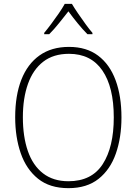

<svg xmlns="http://www.w3.org/2000/svg" viewBox="-20 -969 711 999"><path d="M612 -358Q612 -254 583 -170.5Q554 -87 493 -38.5Q432 10 336 10Q239 10 178 -39Q117 -88 88 -171.5Q59 -255 59 -359Q59 -472 91 -554Q123 -636 185.5 -680.5Q248 -725 339 -725Q430 -725 490.5 -679.5Q551 -634 581.5 -551.5Q612 -469 612 -358ZM99 -359Q99 -258 125 -183Q151 -108 204 -67Q257 -26 336 -26Q457 -26 514.5 -115Q572 -204 572 -358Q572 -516 512.5 -602.5Q453 -689 339 -689Q258 -689 205 -648Q152 -607 125.5 -532.5Q99 -458 99 -359ZM354 -949Q367 -927 386.5 -898.5Q406 -870 426 -842.5Q446 -815 461 -798V-791H435Q410 -816 383.5 -848.5Q357 -881 336 -910Q314 -882 287.5 -849Q261 -816 236 -791H210V-798Q226 -817 246.5 -844.5Q267 -872 286 -899.5Q305 -927 317 -949Z"/></svg>

Font: Noto Sans Khmer UI SemiCondensed ExtraLight
Style: Regular
Weight: 200
Width: 4
Designer: Danh Hong and the Monotype Design Team
Foundry: Monotype Imaging Inc.
Version: Version 2.002; ttfautohint (v1.8.4.7-5d5b)